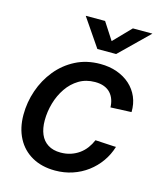

<svg xmlns="http://www.w3.org/2000/svg" viewBox="-112 -818 767 912"><g transform="rotate(15 271.5 -362.0)"><path d="M244.6 11.7Q179.2 11.7 131.1 -15.4Q83 -42.5 57.4 -91.6Q31.7 -140.6 31.7 -205.6Q31.7 -267.6 51.8 -325.9Q71.8 -384.3 109.9 -431.2Q147.9 -478 201.7 -505.6Q255.4 -533.2 322.8 -533.2Q368.2 -533.2 405.5 -519.8Q442.9 -506.3 469.7 -482.2Q496.6 -458 511 -424.6Q525.4 -391.1 524.4 -350.6L421.9 -346.2Q421.4 -367.2 415 -385Q408.7 -402.8 396.5 -416Q384.3 -429.2 365.5 -436.5Q346.7 -443.8 320.8 -443.8Q276.4 -443.8 241.9 -423.1Q207.5 -402.3 184.1 -367.9Q160.6 -333.5 148.4 -291.3Q136.2 -249 136.2 -206.1Q136.2 -167 148.4 -138.2Q160.6 -109.4 185.8 -93.5Q210.9 -77.6 248 -77.6Q274.9 -77.6 297.4 -85Q319.8 -92.3 338.4 -105.5Q356.9 -118.7 370.6 -137Q384.3 -155.3 393.6 -177.2L495.6 -171.4Q483.4 -131.3 459.7 -97.9Q436 -64.5 403.1 -39.8Q370.1 -15.1 329.8 -1.7Q289.6 11.7 244.6 11.7ZM291 -736.3 345.7 -651.9 427.7 -736.3H523.4L522.9 -735.4L382.3 -598.1H290L196.3 -735.4L196.8 -736.3Z"/></g></svg>

Font: Inter 28pt Medium
Style: Italic
Weight: 500
Italic angle: -9.3988°
Designer: Rasmus Andersson
Foundry: rsms
Version: Version 4.001;git-66647c0bb